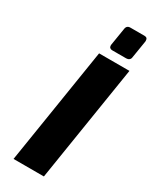

<svg xmlns="http://www.w3.org/2000/svg" viewBox="-241 -1008 849 1063"><g transform="rotate(30 183.5 -476.5)"><path d="M173 -743H367L249 0H55ZM207 -813V-817L225 -928Q228 -953 252 -953H342Q362 -953 362 -933V-928L344 -817Q343 -806 335.5 -800Q328 -794 317 -794H227Q218 -794 212.5 -799Q207 -804 207 -813Z"/></g></svg>

Font: Exo Black
Style: Italic
Weight: 900
Italic angle: -9°
Designer: Natanael Gama
Foundry: Natanael Gama
Version: Version 1.500; ttfautohint (v1.6)